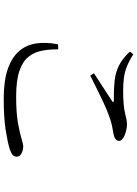

<svg xmlns="http://www.w3.org/2000/svg" viewBox="129 -870 742 1040"><g transform="rotate(90 500.0 -350.0)"><path d="M259.3 -682.8 274 -701.4Q310.1 -678.1 340.5 -666.1Q370.9 -654.1 402.4 -650.1Q434 -646.1 473.4 -646.1Q517.5 -646.1 546.3 -649.1Q575 -652 593.6 -656.4Q612.1 -660.8 625.7 -663.7Q639.2 -666.7 653.7 -666.7Q667.4 -666.7 683.2 -663.3Q699 -660 712.4 -654.4Q725.8 -648.8 734.4 -640.8Q743 -632.8 743 -624.5Q743 -601.8 708.1 -594.5Q687.8 -590.5 662.7 -585.9Q637.7 -581.3 600.5 -566.8Q575.6 -558.3 539.1 -541.2Q502.7 -524.2 463.6 -504.9Q424.5 -485.7 389.6 -467.8L376.8 -487.9Q414.5 -512.7 456.6 -539.7Q498.7 -566.7 526.4 -585.3Q541.4 -595.5 521.6 -595.7Q463.4 -594.9 417.7 -599.8Q372 -604.7 334.2 -623.7Q296.4 -642.7 259.3 -682.8ZM247.2 -294.4 220.2 -293.6Q207 -227.8 215.5 -173.7Q224 -119.6 258.3 -80.8Q292.6 -42 355.5 -20.6Q418.4 0.8 514.1 0.8Q618.8 0.8 686.3 -10Q753.9 -20.8 788.4 -32Q810.6 -39.7 819.6 -47.9Q828.5 -56.1 828.5 -70.1Q828.5 -81.3 820.2 -88.9Q811.8 -96.5 799.2 -100.7Q786.6 -104.8 774.1 -104.8Q760.9 -104.8 730.2 -95.3Q699.6 -85.8 645 -76.1Q590.3 -66.5 503.3 -66.5Q416.5 -66.5 365.2 -83.8Q313.9 -101.2 288.4 -132.4Q262.8 -163.7 254.9 -205.1Q246.9 -246.5 247.2 -294.4Z"/></g></svg>

Font: Noto Serif KR
Style: Regular
Weight: 200
Designer: Ryoko NISHIZUKA 西塚涼子 (kana & ideographs); Frank Grießhammer (Latin, Greek & Cyrillic); Wenlong ZHANG 张文龙 (bopomofo); San
Foundry: Adobe
Version: Version 2.001;hotconv 1.1.0;makeotfexe 2.6.0